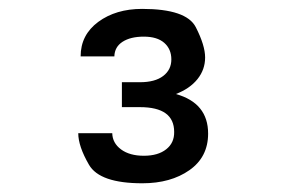

<svg xmlns="http://www.w3.org/2000/svg" viewBox="-20 -736 640 436"><path d="M297.9 -492.7H256.8V-549.3H297.9Q332 -549.3 350.6 -563.5Q369.1 -577.6 369.1 -601.1Q369.1 -624.5 353 -638.7Q336.9 -652.8 306.6 -652.8Q276.4 -652.8 258.3 -641.1Q240.2 -629.4 239.7 -607.9H163.1Q163.1 -656.7 203.1 -686.3Q243.2 -715.8 302.7 -715.8Q403.3 -715.8 424.6 -674.3Q445.8 -632.8 445.8 -605.5Q445.8 -578.1 428.5 -556.4Q411.1 -534.7 379.4 -522.5Q452.6 -502 452.6 -432.6Q452.6 -379.4 410.2 -349.6Q367.7 -319.8 303.2 -319.8Q206.5 -319.8 182.1 -361.8Q157.7 -403.8 157.7 -433.6H234.9Q235.4 -411.1 254.9 -396.7Q274.4 -382.3 306.6 -382.3Q338.9 -382.3 357.4 -397Q376 -411.6 375.5 -436.5Q375.5 -492.7 297.9 -492.7Z"/></svg>

Font: RobotoMono-Regular
Style: Regular
Weight: 400
Designer: Google
Version: Version 2.000985; 2015; ttfautohint (v1.3)